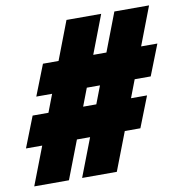

<svg xmlns="http://www.w3.org/2000/svg" viewBox="-94 -785 822 861"><g transform="rotate(-10 317.0 -355.0)"><path d="M-7 0 60 -174H-14L41 -314H113L144 -395H72L127 -535H198L265 -710H423L356 -535H416L483 -710H641L574 -535H648L593 -395H520L489 -314H562L507 -174H436L369 0H211L278 -174H218L151 0ZM271 -314H331L362 -395H302Z"/></g></svg>

Font: Livvic Black
Style: Italic
Weight: 900
Italic angle: -10°
Designer: Jacques Le Bailly, Baron von Fonthausen
Version: Version 1.001; ttfautohint (v1.8.2)